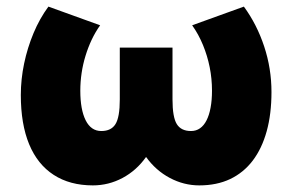

<svg xmlns="http://www.w3.org/2000/svg" viewBox="-20 -546 884 581"><path d="M261 15Q191.5 15 142.5 -16.8Q93.5 -48.5 68.2 -109.5Q43 -170.5 43 -258.5Q43 -306 53 -353.8Q63 -401.5 81.5 -445.8Q100 -490 126.5 -526L283 -469.5Q268.5 -449 257.5 -425.8Q246.5 -402.5 238.8 -377.2Q231 -352 227 -325.2Q223 -298.5 223 -271.5Q223 -214.5 239.2 -182Q255.5 -149.5 286.5 -149.5Q316.5 -149.5 329.5 -170.5Q342.5 -191.5 342.5 -245V-402H502V-245Q502 -191.5 515 -170.5Q528 -149.5 558 -149.5Q573.5 -149.5 585.2 -157.8Q597 -166 605 -181.8Q613 -197.5 617.2 -220Q621.5 -242.5 621.5 -271.5Q621.5 -308 614.5 -342.8Q607.5 -377.5 594.2 -409.8Q581 -442 561.5 -469.5L718 -526Q757.5 -472 779.5 -405.2Q801.5 -338.5 801.5 -267.5Q801.5 -201 787 -148.8Q772.5 -96.5 744.8 -60Q717 -23.5 676.5 -4.2Q636 15 583 15Q536.5 15 494 -7.5Q451.5 -30 422 -71Q393 -30 350.8 -7.5Q308.5 15 261 15Z"/></svg>

Font: Geologica ExtraBold
Style: Regular
Weight: 800
Designer: Sindre Bremnes, Frode Helland
Foundry: Monokrom Skriftforlag AS
Version: Version 1.010;gftools[0.9.28]